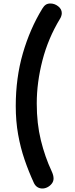

<svg xmlns="http://www.w3.org/2000/svg" viewBox="-20 -903 428 1097"><path d="M222 -854Q231 -869 241.5 -876Q252 -883 268 -883Q292 -883 312.5 -867Q333 -851 333 -828Q333 -820 330 -811Q327 -802 323 -796Q255 -684 222.5 -558Q190 -432 190 -312Q190 -197 213.5 -101.5Q237 -6 275 75Q281 88 283.5 98Q286 108 286 117Q286 133 276 146Q266 159 251.5 166.5Q237 174 222 174Q207 174 194.5 166.5Q182 159 174 143Q144 78 120.5 9.5Q97 -59 83.5 -135Q70 -211 70 -297Q70 -458 110.5 -598Q151 -738 222 -854Z"/></svg>

Font: Playpen Sans SemiBold
Style: Regular
Weight: 600
Designer: Laura Meseguer, Veronika Burian, José Scaglione
Foundry: TypeTogether
Version: Version 1.001